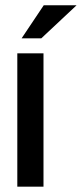

<svg xmlns="http://www.w3.org/2000/svg" viewBox="-20 -700 307 720"><path d="M44.9 -500H143.1V0H44.9ZM61 -556.2 144 -680.2H267.1L134.8 -556.2Z"/></svg>

Font: LT Wave
Style: Regular
Weight: 400
Designer: Daniel Lyons
Version: Version 2.5 (Glyphs App)